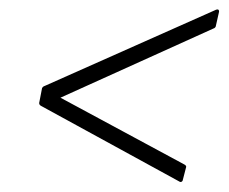

<svg xmlns="http://www.w3.org/2000/svg" viewBox="-20 -500 473 397"><path d="M352 -124 65 -281Q63 -282 62 -283.5Q61 -285 61 -287L67 -318Q69 -321 70.5 -321.5Q72 -322 74 -323L427 -480Q433 -482 433 -476L426 -445Q425 -443 423.5 -442Q422 -441 419 -440L105 -298L361 -160Q365 -158 365 -155L358 -128Q358 -126 356 -124.5Q354 -123 352 -124Z"/></svg>

Font: Glory ExtraLight
Style: Italic
Weight: 250
Italic angle: -12°
Version: Version 1.011